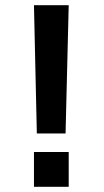

<svg xmlns="http://www.w3.org/2000/svg" viewBox="-20 -715 399 735"><path d="M110 -695H243L231 -204H121ZM110 0V-133H243V0Z"/></svg>

Font: Coval
Style: ExtraBold
Weight: 800
Foundry: Context Ltd
Version: Version 001.000